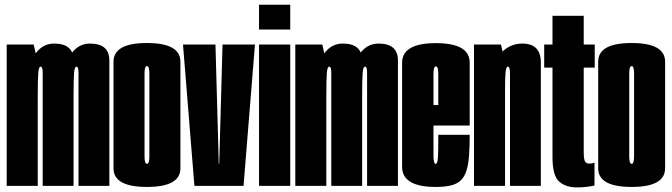

<svg xmlns="http://www.w3.org/2000/svg" viewBox="-20 -789 2853 815"><path d="M8.5 0V-600H123L140.2 -524.4V0ZM161.2 0V-373.1Q161.2 -455.8 161.2 -480.9Q161.2 -506.1 152.5 -506.1Q144.6 -506.1 142.4 -480.1Q140.2 -454 140.2 -376.9L89 -424.8Q89 -489.1 121.3 -546.6Q153.6 -604.1 209.8 -604.1Q292.2 -604.1 292.2 -532.4Q292.2 -460.8 292.2 -395.9V0ZM313.2 0V-373.1Q313.2 -455.8 313.2 -480.9Q313.2 -506.1 304.5 -506.1Q296.6 -506.1 294.4 -480.1Q292.2 -454 292.2 -376.9L241 -424.8Q241 -489.1 273.3 -546.6Q305.6 -604.1 361.8 -604.1Q444.2 -604.1 444.2 -532.4Q444.2 -460.8 444.2 -395.9V0Z M603.8 4.5Q461.8 4.5 461.8 -74.5Q461.8 -153.5 461.8 -300.7Q461.8 -447.9 461.8 -527.1Q461.8 -606.4 603.8 -606.4Q745.8 -606.4 745.8 -527.1Q745.8 -447.9 745.8 -300.7Q745.8 -153.5 745.8 -74.5Q745.8 4.5 603.8 4.5ZM603.8 -93.5Q614 -93.5 614 -124.6Q614 -155.8 614 -300.7Q614 -445.6 614 -477Q614 -508.4 603.8 -508.4Q593.5 -508.4 593.5 -477Q593.5 -445.6 593.5 -300.7Q593.5 -155.8 593.5 -124.6Q593.5 -93.5 603.8 -93.5Z M805.2 0 756.8 -600H894.6L908.6 -94.2H910.6L924.6 -600H1062.2L1013.8 0Z M1079.5 0V-600H1212V0ZM1079.5 -768.8H1212V-663.5H1079.5Z M1233.5 0V-600H1348L1365.2 -524.4V0ZM1386.2 0V-373.1Q1386.2 -455.8 1386.2 -480.9Q1386.2 -506.1 1377.5 -506.1Q1369.6 -506.1 1367.4 -480.1Q1365.2 -454 1365.2 -376.9L1314 -424.8Q1314 -489.1 1346.3 -546.6Q1378.6 -604.1 1434.8 -604.1Q1517.2 -604.1 1517.2 -532.4Q1517.2 -460.8 1517.2 -395.9V0ZM1538.2 0V-373.1Q1538.2 -455.8 1538.2 -480.9Q1538.2 -506.1 1529.5 -506.1Q1521.6 -506.1 1519.4 -480.1Q1517.2 -454 1517.2 -376.9L1466 -424.8Q1466 -489.1 1498.3 -546.6Q1530.6 -604.1 1586.8 -604.1Q1669.2 -604.1 1669.2 -532.4Q1669.2 -460.8 1669.2 -395.9V0Z M1829.4 4.5Q1686.8 4.5 1686.8 -81.2Q1686.8 -167 1686.8 -298.8Q1686.8 -439.1 1686.8 -522.5Q1686.8 -605.9 1830.2 -605.9Q1973.8 -605.9 1973.8 -523.1Q1973.8 -440.4 1973.8 -302.5Q1973.8 -278 1973.8 -256.2H1808.5V-343.1H1849L1840.5 -331.2Q1840.5 -442.4 1840.5 -474.8Q1840.5 -507.1 1830.2 -507.1Q1820 -507.1 1820 -474.8Q1820 -442.4 1820 -302.8Q1820 -165.2 1820 -129.4Q1820 -93.5 1829.4 -93.5ZM1829.4 -93.5Q1833.4 -93.5 1835.6 -99.7Q1837.9 -105.9 1838.9 -120.1Q1839.9 -134.2 1840.2 -158.1Q1840.5 -182 1840.5 -216.9H1973.8Q1973.8 -164.4 1970.8 -126.6Q1967.9 -88.9 1959.6 -63.4Q1951.4 -38 1935.6 -23.1Q1919.8 -8.1 1893.7 -1.8Q1867.6 4.5 1829.4 4.5L1822.2 -40.2Z M1992 0V-600H2106.5L2123.8 -523.5V0ZM2144.8 0V-344.1Q2144.8 -450 2144.8 -478.1Q2144.8 -506.1 2136 -506.1Q2128.1 -506.1 2125.9 -481.6Q2123.8 -457.1 2123.8 -410.4L2059.2 -417.4Q2059.2 -502.8 2098.3 -553.4Q2137.4 -604.1 2197 -604.1Q2275.8 -604.1 2275.8 -523.2Q2275.8 -442.2 2275.8 -344.4V0Z M2429.8 6.5Q2379.9 6.5 2352.6 -19.1Q2325.2 -44.8 2325.2 -122V-502H2290V-600H2325.2V-721.9H2457.8V-600H2504.5V-502H2457.8V-146Q2457.8 -112.2 2463.4 -103.4Q2469 -94.5 2480.5 -94.5Q2495.2 -94.5 2503.5 -98.8V-1.5Q2467.5 6.5 2429.8 6.5Z M2661.2 4.5Q2519.2 4.5 2519.2 -74.5Q2519.2 -153.5 2519.2 -300.7Q2519.2 -447.9 2519.2 -527.1Q2519.2 -606.4 2661.2 -606.4Q2803.2 -606.4 2803.2 -527.1Q2803.2 -447.9 2803.2 -300.7Q2803.2 -153.5 2803.2 -74.5Q2803.2 4.5 2661.2 4.5ZM2661.2 -93.5Q2671.5 -93.5 2671.5 -124.6Q2671.5 -155.8 2671.5 -300.7Q2671.5 -445.6 2671.5 -477Q2671.5 -508.4 2661.2 -508.4Q2651 -508.4 2651 -477Q2651 -445.6 2651 -300.7Q2651 -155.8 2651 -124.6Q2651 -93.5 2661.2 -93.5Z"/></svg>

Font: Anybody UltraCondensed Thin
Style: Regular
Weight: 100
Width: 1
Designer: Tyler Finck
Foundry: Etcetera Type Company
Version: Version 1.110